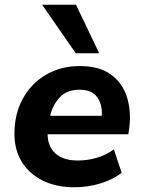

<svg xmlns="http://www.w3.org/2000/svg" viewBox="-20 -780 605 811"><path d="M294 11Q217 11 160 -17.5Q103 -46 72 -96.5Q41 -147 41 -215Q41 -299 76.5 -363.5Q112 -428 174.5 -464.5Q237 -501 317 -501Q399 -501 448 -465.5Q497 -430 516 -370.5Q535 -311 526 -239L522 -213H181Q182 -160 215 -131Q248 -102 309 -102Q351 -102 390.5 -114Q430 -126 461 -149L494 -50Q458 -22 405 -5.5Q352 11 294 11ZM316 -401Q262 -401 232 -368.5Q202 -336 192 -291H410Q413 -338 390.5 -369.5Q368 -401 316 -401ZM300 -555 158 -760H301L399 -555Z"/></svg>

Font: Nunito Sans ExtraBold
Style: Italic
Weight: 800
Italic angle: -9°
Designer: Vernon Adams
Foundry: Vernon Adams
Version: Version 3.006; ttfautohint (v1.8.3)